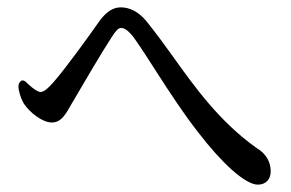

<svg xmlns="http://www.w3.org/2000/svg" viewBox="-20 -599 790 522"><path d="M36 -378C30 -372 29 -365 31 -355C34 -341 38 -329 45 -317C61 -293 95 -266 121 -266C147 -266 159 -289 176 -319C204 -367 258 -459 283 -497C295 -516 302 -523 309 -523C318 -523 328 -517 343 -498C363 -470 386 -434 409 -398C444 -344 479 -290 519 -239C581 -158 646 -97 681 -97C704 -97 716 -113 716 -133C716 -156 706 -180 677 -197C576 -269 509 -363 449 -447C426 -479 404 -509 380 -539C356 -569 331 -579 308 -579C286 -579 268 -565 252 -544C224 -504 160 -415 125 -375C109 -357 99 -349 90 -349C83 -349 71 -357 57 -370C48 -380 41 -383 36 -378Z"/></svg>

Font: 寒蝉锦书宋 CompactLight
Style: Bold
Weight: 400
Width: 4
Designer: 寒蝉锦书宋{Warren} 思源宋体{Ryoko NISHIZUKA 西塚涼子 (kana & ideographs); Frank Grießhammer (Latin, Greek & Cyrillic); Wenlong ZHANG 
Foundry: Adobe & ChillType
Version: Version 2.000;Glyphs 3.1.1 (3135)